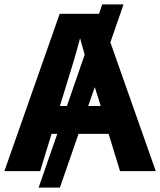

<svg xmlns="http://www.w3.org/2000/svg" viewBox="-20 -780 730 875"><path d="M527 0 475 -170H338L253 75H156L241 -170H215L163 0H0L252 -717H431L446 -760H543L483 -587L690 0ZM253 -297H285L366 -531Q360 -551 354.5 -571Q349 -591 345 -606Q340 -586 331.5 -556.5Q323 -527 315.5 -500.5Q308 -474 304 -463ZM439 -297 412 -383 382 -297Z"/></svg>

Font: RS Noto Sans
Style: Bold
Weight: 700
Designer: Monotype Design Team
Foundry: Monotype Imaging Inc.
Version: Version 3.10